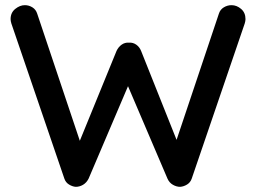

<svg xmlns="http://www.w3.org/2000/svg" viewBox="-20 -723 991 743"><path d="M876 -703Q896 -703 913 -688.5Q930 -674 930 -649Q930 -642 927 -632L722 -32Q717 -17 704 -9Q691 -1 677 0Q663 0 649 -8Q635 -16 628 -32L470 -402L479 -398L323 -32Q315 -16 301.5 -8Q288 0 273 0Q260 -1 247 -9Q234 -17 229 -32L24 -632Q21 -642 21 -649Q21 -674 39 -688.5Q57 -703 76 -703Q92 -703 105.5 -694.5Q119 -686 124 -670L297 -154H279L431 -526Q438 -541 450.5 -550Q463 -559 479 -558Q495 -559 507.5 -550Q520 -541 526 -526L670 -165L655 -157L827 -670Q832 -686 846 -694.5Q860 -703 876 -703Z"/></svg>

Font: Quicksand Light SemiBold
Style: Regular
Weight: 600
Version: Version 3.004